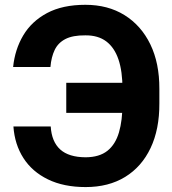

<svg xmlns="http://www.w3.org/2000/svg" viewBox="-20 -757 707 787"><path d="M564.5 -417.6V-294.3H251.6V-417.6ZM35 -238.7H187.9Q191.7 -176.1 226.9 -144.3Q262 -112.6 331.1 -112.3Q387.1 -112.6 420.2 -138.8Q453.2 -165 467.7 -214.6Q482.2 -264.1 482 -333.4V-392.2Q482.2 -464.1 465.7 -513Q449.2 -561.9 415.6 -587.3Q381.9 -612.6 329.9 -612.1Q278.5 -612.6 248.3 -597.1Q218.1 -581.5 204.2 -552.4Q190.2 -523.2 186.7 -482.4H33.8Q41.1 -554.3 75.3 -612Q109.6 -669.7 172.9 -703.5Q236.3 -737.3 329.9 -737.3Q422.6 -737.3 490.6 -694.9Q558.7 -652.5 596.2 -575.3Q633.7 -498 633.2 -392.4V-333Q633.7 -227.3 597.3 -150.4Q560.8 -73.4 493 -31.8Q425.2 9.8 331.1 9.8Q241.4 9.8 176.8 -21.6Q112.1 -52.9 76.1 -109Q40.1 -165 35 -238.7Z"/></svg>

Font: Inter Tight
Style: Regular
Weight: 400
Designer: Rasmus Andersson
Foundry: rsms
Version: Version 3.002